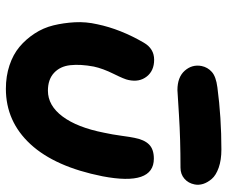

<svg xmlns="http://www.w3.org/2000/svg" viewBox="-82 -708 799 676"><g transform="rotate(90 318.0 -369.5)"><path d="M296.9 -594.2Q251 -594.2 228.3 -620.1Q205.6 -646 211.9 -679.2Q216.3 -700.7 232.7 -715.3Q249 -730 287.1 -734.9Q393.1 -749 505.9 -749Q543 -749 569.8 -739.5Q596.7 -730 609.4 -715.1Q622.1 -700.2 627 -684.8Q631.8 -669.4 628.9 -654.8Q624.5 -632.3 608.6 -618.7Q592.8 -605 569.8 -605Q468.8 -605 384.3 -599.6Q299.8 -594.2 296.9 -594.2ZM292 9.8Q247.6 9.8 209.5 -2.9Q171.4 -15.6 144.5 -38.1Q117.7 -60.5 97.7 -91.1Q77.6 -121.6 68.8 -157.5Q60.1 -193.4 57.9 -232.7Q55.7 -272 64.9 -312Q82 -394 129.9 -476.1Q150.9 -512.2 189.9 -512.2Q228.5 -512.2 249 -486.1Q269.5 -460 261.2 -421.9Q258.8 -408.2 239.7 -369.9Q220.7 -331.5 213.9 -299.8Q205.1 -252.9 209 -217Q212.9 -181.2 236.1 -159.7Q259.3 -138.2 298.8 -138.2Q351.1 -138.2 389.6 -189.7Q428.2 -241.2 446.8 -335.9Q453.1 -364.7 457.5 -397.2Q461.9 -429.7 464.8 -442.9Q471.2 -477.1 488 -494.1Q504.9 -511.2 538.1 -511.2Q634.8 -511.2 600.1 -330.1Q566.9 -163.1 487.1 -76.7Q407.2 9.8 292 9.8Z"/></g></svg>

Font: Shantell Sans Normal
Style: Bold Italic
Weight: 700
Italic angle: -11.31°
Designer: Stephen Nixon, Anya Danilova, Shantell Martin
Foundry: Arrow Type
Version: Version 1.006;[559af2be0]